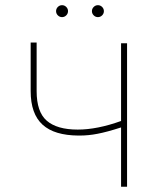

<svg xmlns="http://www.w3.org/2000/svg" viewBox="-20 -710 602 730"><path d="M96.6 0ZM463.1 0H440.3V-225.5Q386.7 -208.1 350.5 -201.3Q316.8 -194.6 282.3 -194.6H277.7Q232.6 -195 198.7 -205.1Q164.8 -215.2 142 -235.8Q119.3 -256.4 108 -288.2Q96.6 -320 96.6 -363.6V-548.3H119.3V-363.6Q119.3 -284.4 157.7 -251.1Q196.7 -217.3 275.6 -217.3Q349.4 -217.3 440.3 -250V-545.5H463.1ZM215.9 -644.9Q206.7 -644.9 199.9 -651.6Q193.2 -658.4 193.2 -667.6Q193.2 -676.8 199.9 -683.6Q206.7 -690.3 215.9 -690.3Q225.1 -690.3 231.9 -683.6Q238.6 -676.8 238.6 -667.6Q238.6 -658.4 231.9 -651.6Q225.1 -644.9 215.9 -644.9ZM352.3 -644.9Q343 -644.9 336.3 -651.6Q329.5 -658.4 329.5 -667.6Q329.5 -676.8 336.3 -683.6Q343 -690.3 352.3 -690.3Q361.5 -690.3 368.3 -683.6Q375 -676.8 375 -667.6Q375 -658.4 368.3 -651.6Q361.5 -644.9 352.3 -644.9Z"/></svg>

Font: Linik Sans Thin
Style: Regular
Weight: 100
Designer: Fonts by Rasmus Andersson / Changes by Cristiano Sobral with parts from Marc Monis
Foundry: rsms
Version: Version 3.020; ttfautohint (v1.6)